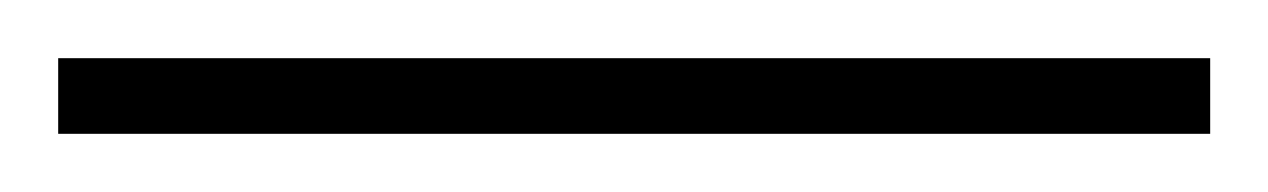

<svg xmlns="http://www.w3.org/2000/svg" viewBox="-22 71 436 66"><path d="M394 117V91H-2V117Z"/></svg>

Font: Noto Sans Bengali ExtraCondensed Thin
Style: Regular
Weight: 100
Width: 2
Designer: Joana Ranito - Universal Thirst; Jelle Bosma - Monotype Design Team
Foundry: Universal Thirst ehf.
Version: Version 3.000